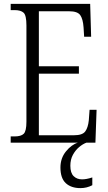

<svg xmlns="http://www.w3.org/2000/svg" viewBox="-20 -734 555 988"><path d="M35 0V-32H55Q88 -32 102 -45.5Q116 -59 116 -108V-603Q116 -655 101.5 -668.5Q87 -682 55 -682H35V-714H444L449 -545H413L410 -593Q407 -636 393 -656Q379 -676 336 -676H180V-393H386V-355H180V-38H361Q404 -38 418.5 -57.5Q433 -77 437 -115L441 -169H477L471 0ZM394 234Q346 234 318.5 208.5Q291 183 291 128Q291 80 319.5 45Q348 10 381 0H425Q406 7 387 23Q368 39 355 63Q342 87 342 119Q342 156 359 172.5Q376 189 402 189Q425 189 455 179V219Q427 234 394 234Z"/></svg>

Font: Noto Serif Tamil Condensed Light
Style: Italic
Weight: 300
Width: 3
Italic angle: -12°
Designer: Indian Type Foundry, Tom Grace, and the Monotype Design Team
Foundry: Monotype Imaging Inc.
Version: Version 2.003; ttfautohint (v1.8.4.7-5d5b)